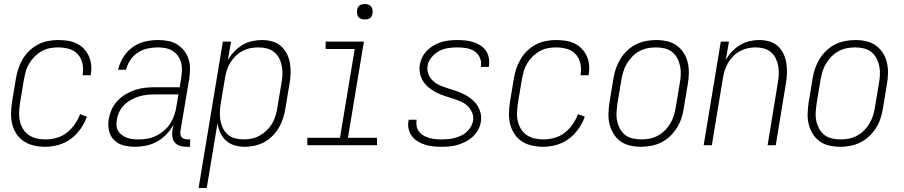

<svg xmlns="http://www.w3.org/2000/svg" viewBox="-20 -729 4540 964"><path d="M207 8Q179 8 151.5 2Q124 -4 101.5 -18.5Q79 -33 64 -55Q49 -77 42 -103.5Q35 -130 35.5 -158.5Q36 -187 40 -215L60 -335Q64 -360 72.5 -385Q81 -410 94.5 -433Q108 -456 128 -475Q148 -494 171.5 -506Q195 -518 221 -523Q247 -528 271 -528Q296 -528 319.5 -524.5Q343 -521 364 -511Q385 -501 400.5 -485Q416 -469 425.5 -448.5Q435 -428 437.5 -404Q440 -380 436 -356L435 -351H395V-355Q400 -383 394 -410Q388 -437 370.5 -456.5Q353 -476 326.5 -483.5Q300 -491 272 -491Q251 -491 230 -487Q209 -483 189.5 -472Q170 -461 154 -445Q138 -429 126.5 -410Q115 -391 109.5 -370.5Q104 -350 100 -329L80 -209Q77 -187 76 -164Q75 -141 80 -120Q85 -99 96 -81Q107 -63 124.5 -51Q142 -39 163.5 -34Q185 -29 208 -29Q235 -29 263 -36.5Q291 -44 314.5 -62Q338 -80 355 -104.5Q372 -129 382 -156L416 -143Q405 -111 384.5 -82Q364 -53 336 -32Q308 -11 274 -1.5Q240 8 207 8Z M658 8Q629 8 601 1Q573 -6 553.5 -25Q534 -44 527.5 -72Q521 -100 526 -130Q530 -155 540.5 -179Q551 -203 570 -223Q589 -243 612 -256.5Q635 -270 660 -278Q685 -286 710 -288.5Q735 -291 760 -291H882L890 -339Q893 -359 893.5 -378.5Q894 -398 889 -416Q884 -434 873 -449Q862 -464 846 -474Q830 -484 811 -487.5Q792 -491 772 -491Q747 -491 721 -485.5Q695 -480 672 -465Q649 -450 634 -427Q619 -404 613 -379H573Q580 -411 598.5 -441Q617 -471 645 -491.5Q673 -512 706.5 -520Q740 -528 772 -528Q798 -528 823 -523.5Q848 -519 868.5 -506.5Q889 -494 904 -475Q919 -456 926.5 -433Q934 -410 934 -384.5Q934 -359 930 -333L886 -71Q885 -62 886 -54Q887 -46 892 -40Q897 -34 905.5 -31.5Q914 -29 922 -29H935L934 8H915Q899 8 884 3.5Q869 -1 859 -12Q849 -23 846 -39Q843 -55 845 -71L851 -103Q837 -77 816 -55Q795 -33 769 -18.5Q743 -4 714.5 2Q686 8 658 8ZM677 -29Q699 -29 721.5 -33Q744 -37 765 -47.5Q786 -58 804.5 -74Q823 -90 835.5 -110Q848 -130 855.5 -152Q863 -174 866 -196L876 -255H760Q740 -255 719.5 -253Q699 -251 678.5 -245Q658 -239 639 -228.5Q620 -218 604.5 -203Q589 -188 579.5 -168.5Q570 -149 567 -128Q564 -113 565 -98Q566 -83 573.5 -71Q581 -59 593 -50.5Q605 -42 618.5 -37Q632 -32 647 -30.5Q662 -29 677 -29Z M977 215 1099 -520H1140L1124 -426Q1136 -449 1155 -469Q1174 -489 1197 -503Q1220 -517 1245.5 -522.5Q1271 -528 1295 -528Q1322 -528 1347.5 -521Q1373 -514 1391 -497.5Q1409 -481 1420.5 -458.5Q1432 -436 1436 -410.5Q1440 -385 1439 -358Q1438 -331 1433 -305L1413 -185Q1409 -160 1401.5 -136Q1394 -112 1381 -89.5Q1368 -67 1349 -47.5Q1330 -28 1307 -15.5Q1284 -3 1259 2.5Q1234 8 1210 8Q1183 8 1158.5 1Q1134 -6 1115.5 -22.5Q1097 -39 1086.5 -62Q1076 -85 1072 -110L1018 215ZM1204 -29Q1224 -29 1245 -33.5Q1266 -38 1284.5 -48.5Q1303 -59 1319.5 -75Q1336 -91 1347 -110Q1358 -129 1364 -149.5Q1370 -170 1373 -191L1393 -311Q1397 -333 1398 -354.5Q1399 -376 1395 -397Q1391 -418 1381.5 -436.5Q1372 -455 1356 -468Q1340 -481 1319.5 -486Q1299 -491 1277 -491Q1257 -491 1236.5 -487Q1216 -483 1196.5 -472.5Q1177 -462 1161.5 -446.5Q1146 -431 1135 -412.5Q1124 -394 1118 -373.5Q1112 -353 1109 -333L1089 -213Q1085 -191 1084 -169Q1083 -147 1086.5 -126Q1090 -105 1099 -86Q1108 -67 1123.5 -53.5Q1139 -40 1160 -34.5Q1181 -29 1204 -29Z M1523 0V-37H1687L1761 -483H1615V-520H1807L1727 -37H1873V0ZM1812 -631Q1802 -631 1793.5 -634Q1785 -637 1779.5 -644Q1774 -651 1773 -660.5Q1772 -670 1773 -680Q1774 -686 1777 -692Q1780 -698 1786 -702Q1792 -706 1798.5 -707.5Q1805 -709 1811 -709Q1821 -709 1829.5 -706Q1838 -703 1843.5 -696Q1849 -689 1850.5 -679.5Q1852 -670 1850 -660Q1849 -654 1846 -648Q1843 -642 1837.5 -638Q1832 -634 1825 -632.5Q1818 -631 1812 -631Z M2198 8Q2176 8 2155.5 6Q2135 4 2115.5 -2Q2096 -8 2078.5 -18.5Q2061 -29 2049 -44.5Q2037 -60 2032 -80Q2027 -100 2031 -122L2032 -128H2072L2071 -124Q2069 -108 2072.5 -92.5Q2076 -77 2085.5 -66Q2095 -55 2108 -47.5Q2121 -40 2136 -36Q2151 -32 2167 -30.5Q2183 -29 2199 -29Q2214 -29 2230 -30.5Q2246 -32 2261.5 -36Q2277 -40 2293 -47Q2309 -54 2321.5 -65Q2334 -76 2343 -91Q2352 -106 2355 -122Q2359 -144 2350 -164.5Q2341 -185 2325.5 -199Q2310 -213 2290 -221Q2270 -229 2249 -235.5Q2228 -242 2207.5 -249Q2187 -256 2168 -266Q2149 -276 2132.5 -289.5Q2116 -303 2105 -320.5Q2094 -338 2089 -359.5Q2084 -381 2088 -404Q2091 -424 2100.5 -442.5Q2110 -461 2125 -476Q2140 -491 2158.5 -501.5Q2177 -512 2196.5 -518Q2216 -524 2236 -526Q2256 -528 2275 -528Q2296 -528 2316 -526Q2336 -524 2355 -518Q2374 -512 2391 -501.5Q2408 -491 2419 -475.5Q2430 -460 2434 -440Q2438 -420 2435 -399L2434 -393H2394L2395 -398Q2398 -421 2388.5 -441Q2379 -461 2361 -472.5Q2343 -484 2320.5 -487.5Q2298 -491 2275 -491Q2253 -491 2229.5 -487.5Q2206 -484 2184.5 -472.5Q2163 -461 2146.5 -441Q2130 -421 2127 -399Q2123 -376 2131.5 -355.5Q2140 -335 2156 -321Q2172 -307 2192 -299Q2212 -291 2232.5 -284.5Q2253 -278 2273.5 -271Q2294 -264 2313 -254Q2332 -244 2348.5 -230.5Q2365 -217 2376.5 -199.5Q2388 -182 2393 -160.5Q2398 -139 2394 -116Q2391 -96 2380.5 -77Q2370 -58 2354 -43Q2338 -28 2318.5 -18Q2299 -8 2279 -2Q2259 4 2238.5 6Q2218 8 2198 8Z M2707 8Q2679 8 2651.5 2Q2624 -4 2601.5 -18.5Q2579 -33 2564 -55Q2549 -77 2542 -103.5Q2535 -130 2535.5 -158.5Q2536 -187 2540 -215L2560 -335Q2564 -360 2572.5 -385Q2581 -410 2594.5 -433Q2608 -456 2628 -475Q2648 -494 2671.5 -506Q2695 -518 2721 -523Q2747 -528 2771 -528Q2796 -528 2819.5 -524.5Q2843 -521 2864 -511Q2885 -501 2900.5 -485Q2916 -469 2925.5 -448.5Q2935 -428 2937.5 -404Q2940 -380 2936 -356L2935 -351H2895V-355Q2900 -383 2894 -410Q2888 -437 2870.5 -456.5Q2853 -476 2826.5 -483.5Q2800 -491 2772 -491Q2751 -491 2730 -487Q2709 -483 2689.5 -472Q2670 -461 2654 -445Q2638 -429 2626.5 -410Q2615 -391 2609.5 -370.5Q2604 -350 2600 -329L2580 -209Q2577 -187 2576 -164Q2575 -141 2580 -120Q2585 -99 2596 -81Q2607 -63 2624.5 -51Q2642 -39 2663.5 -34Q2685 -29 2708 -29Q2735 -29 2763 -36.5Q2791 -44 2814.5 -62Q2838 -80 2855 -104.5Q2872 -129 2882 -156L2916 -143Q2905 -111 2884.5 -82Q2864 -53 2836 -32Q2808 -11 2774 -1.5Q2740 8 2707 8Z M3199 8Q3171 8 3144 2Q3117 -4 3096 -19Q3075 -34 3061 -56.5Q3047 -79 3040.5 -105Q3034 -131 3035 -159Q3036 -187 3040 -215L3060 -335Q3064 -361 3072.5 -385.5Q3081 -410 3095 -433Q3109 -456 3129 -475Q3149 -494 3173 -506Q3197 -518 3223 -523Q3249 -528 3274 -528Q3302 -528 3329 -522Q3356 -516 3377 -501Q3398 -486 3412.5 -463.5Q3427 -441 3433 -415Q3439 -389 3438.5 -361Q3438 -333 3433 -305L3413 -185Q3409 -159 3401 -134.5Q3393 -110 3378.5 -87Q3364 -64 3344 -45Q3324 -26 3300 -14Q3276 -2 3250 3Q3224 8 3199 8ZM3201 -29Q3221 -29 3242 -33Q3263 -37 3282.5 -47.5Q3302 -58 3318.5 -74.5Q3335 -91 3346 -110Q3357 -129 3363.5 -149.5Q3370 -170 3373 -191L3393 -311Q3397 -333 3398 -355Q3399 -377 3394.5 -398Q3390 -419 3380 -437.5Q3370 -456 3354 -468.5Q3338 -481 3317 -486Q3296 -491 3273 -491Q3253 -491 3232 -487Q3211 -483 3191 -472.5Q3171 -462 3155 -445.5Q3139 -429 3127.5 -410Q3116 -391 3110 -370.5Q3104 -350 3100 -329L3080 -209Q3077 -187 3075.5 -165Q3074 -143 3078.5 -122Q3083 -101 3093 -82.5Q3103 -64 3119 -51.5Q3135 -39 3156.5 -34Q3178 -29 3201 -29Z M3513 0 3599 -520H3640L3624 -427Q3636 -450 3654.5 -469.5Q3673 -489 3695 -502.5Q3717 -516 3742 -522Q3767 -528 3792 -528Q3818 -528 3843 -521Q3868 -514 3886 -497Q3904 -480 3914.5 -457Q3925 -434 3928.5 -409Q3932 -384 3931 -357.5Q3930 -331 3925 -305L3875 0H3834L3885 -311Q3889 -332 3890 -354Q3891 -376 3887.5 -396.5Q3884 -417 3875 -435.5Q3866 -454 3851 -467Q3836 -480 3815.5 -485.5Q3795 -491 3773 -491Q3753 -491 3733 -486.5Q3713 -482 3694 -471.5Q3675 -461 3660 -445.5Q3645 -430 3634.5 -411.5Q3624 -393 3618 -373Q3612 -353 3609 -333L3554 0Z M4199 8Q4171 8 4144 2Q4117 -4 4096 -19Q4075 -34 4061 -56.5Q4047 -79 4040.5 -105Q4034 -131 4035 -159Q4036 -187 4040 -215L4060 -335Q4064 -361 4072.5 -385.5Q4081 -410 4095 -433Q4109 -456 4129 -475Q4149 -494 4173 -506Q4197 -518 4223 -523Q4249 -528 4274 -528Q4302 -528 4329 -522Q4356 -516 4377 -501Q4398 -486 4412.5 -463.5Q4427 -441 4433 -415Q4439 -389 4438.5 -361Q4438 -333 4433 -305L4413 -185Q4409 -159 4401 -134.5Q4393 -110 4378.5 -87Q4364 -64 4344 -45Q4324 -26 4300 -14Q4276 -2 4250 3Q4224 8 4199 8ZM4201 -29Q4221 -29 4242 -33Q4263 -37 4282.5 -47.5Q4302 -58 4318.5 -74.5Q4335 -91 4346 -110Q4357 -129 4363.5 -149.5Q4370 -170 4373 -191L4393 -311Q4397 -333 4398 -355Q4399 -377 4394.5 -398Q4390 -419 4380 -437.5Q4370 -456 4354 -468.5Q4338 -481 4317 -486Q4296 -491 4273 -491Q4253 -491 4232 -487Q4211 -483 4191 -472.5Q4171 -462 4155 -445.5Q4139 -429 4127.5 -410Q4116 -391 4110 -370.5Q4104 -350 4100 -329L4080 -209Q4077 -187 4075.5 -165Q4074 -143 4078.5 -122Q4083 -101 4093 -82.5Q4103 -64 4119 -51.5Q4135 -39 4156.5 -34Q4178 -29 4201 -29Z"/></svg>

Font: Iosevka SS18 Extralight
Style: Italic
Weight: 200
Italic angle: -9°
Monospace: yes
Designer: Belleve Invis
Foundry: Belleve Invis
Version: Version 25.1.1; ttfautohint (v1.8.4)